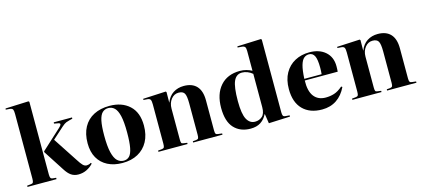

<svg xmlns="http://www.w3.org/2000/svg" viewBox="-61 -1271 3926 1789"><g transform="rotate(-15 1902.0 -377.0)"><path d="M34 0V-12L71 -16Q87 -17 92.5 -26.5Q98 -36 98 -63V-687Q98 -716 92.5 -729Q87 -742 62 -745L24 -748L26 -759L249 -768L256 -761V-61Q256 -39 261 -28Q266 -17 285 -16L314 -13V0ZM524 11Q484 11 454.5 -9Q425 -29 397 -74L269 -272V-280L461 -456Q478 -471 481.5 -483Q485 -495 462 -499L425 -506L426 -518H602V-506L574 -499Q557 -495 540 -488.5Q523 -482 497 -459L387 -360L539 -128Q566 -85 583 -68Q600 -51 620 -51Q629 -51 640 -54Q651 -57 662 -64L668 -55Q642 -26 605 -7.5Q568 11 524 11Z M949 14Q867 14 806.5 -17Q746 -48 713 -106Q680 -164 680 -247Q680 -338 715 -402Q750 -466 814.5 -499Q879 -532 966 -532Q1085 -532 1157.5 -465.5Q1230 -399 1230 -272Q1230 -183 1195.5 -119Q1161 -55 1098 -20.5Q1035 14 949 14ZM965 -4Q998 -4 1019.5 -26Q1041 -48 1051.5 -102Q1062 -156 1062 -251Q1062 -353 1048.5 -410Q1035 -467 1010 -491Q985 -515 950 -515Q916 -515 893 -493Q870 -471 859 -419Q848 -367 848 -277Q848 -173 862.5 -113.5Q877 -54 903 -29Q929 -4 965 -4Z M1297 0V-12L1336 -16Q1351 -18 1356 -27Q1361 -36 1361 -62V-440Q1361 -472 1354.5 -485Q1348 -498 1326 -500L1287 -503L1288 -514L1508 -525L1514 -518L1513 -417H1514Q1536 -475 1580.5 -503.5Q1625 -532 1683 -532Q1764 -532 1806.5 -486Q1849 -440 1849 -349V-58Q1849 -34 1855 -25.5Q1861 -17 1880 -16L1915 -12V0H1632V-12L1665 -15Q1681 -17 1686 -25.5Q1691 -34 1691 -58V-362Q1691 -435 1676 -459.5Q1661 -484 1620 -484Q1577 -484 1548 -447.5Q1519 -411 1519 -357V-60Q1519 -36 1523 -27Q1527 -18 1541 -17L1578 -12V0Z M2184 14Q2085 14 2026 -49Q1967 -112 1967 -244Q1967 -377 2035 -454.5Q2103 -532 2224 -532Q2256 -532 2285.5 -524Q2315 -516 2339 -503V-694Q2339 -722 2331 -732.5Q2323 -743 2300 -745L2261 -748L2262 -759L2491 -768L2498 -761V-60Q2498 -36 2503.5 -26Q2509 -16 2528 -15L2566 -12V0L2360 9L2346 -82H2343Q2321 -37 2282 -11.5Q2243 14 2184 14ZM2241 -38Q2281 -38 2310 -63.5Q2339 -89 2339 -152V-473Q2318 -491 2291.5 -501.5Q2265 -512 2239 -512Q2184 -512 2159 -456.5Q2134 -401 2134 -265Q2134 -140 2162 -89Q2190 -38 2241 -38Z M2874 14Q2756 14 2689 -54Q2622 -122 2622 -249Q2622 -340 2657.5 -403Q2693 -466 2754.5 -499Q2816 -532 2894 -532Q2990 -532 3048 -481Q3106 -430 3106 -342Q3106 -329 3105.5 -316.5Q3105 -304 3104 -289H2786Q2783 -187 2822 -136Q2861 -85 2935 -85Q2977 -85 3016 -97Q3055 -109 3099 -147L3109 -140Q3074 -66 3014.5 -26Q2955 14 2874 14ZM2786 -305H2953Q2956 -335 2956 -367Q2956 -448 2939 -481.5Q2922 -515 2886 -515Q2858 -515 2837 -497Q2816 -479 2803 -433.5Q2790 -388 2786 -305Z M3168 0V-12L3207 -16Q3222 -18 3227 -27Q3232 -36 3232 -62V-440Q3232 -472 3225.5 -485Q3219 -498 3197 -500L3158 -503L3159 -514L3379 -525L3385 -518L3384 -417H3385Q3407 -475 3451.5 -503.5Q3496 -532 3554 -532Q3635 -532 3677.5 -486Q3720 -440 3720 -349V-58Q3720 -34 3726 -25.5Q3732 -17 3751 -16L3786 -12V0H3503V-12L3536 -15Q3552 -17 3557 -25.5Q3562 -34 3562 -58V-362Q3562 -435 3547 -459.5Q3532 -484 3491 -484Q3448 -484 3419 -447.5Q3390 -411 3390 -357V-60Q3390 -36 3394 -27Q3398 -18 3412 -17L3449 -12V0Z"/></g></svg>

Font: Literata 72pt
Style: Bold
Weight: 700
Designer: Latin by Veronika Burian and Jose Scaglione. Greek by Irene Vlachou. Cyrillic by Vera Evstafieva.
Foundry: TypeTogether
Version: Version 3.002